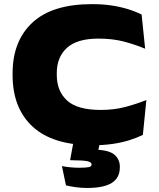

<svg xmlns="http://www.w3.org/2000/svg" viewBox="-20 -681 770 930"><path d="M430.5 22.5Q236 22.5 138.5 -67.2Q41 -157 41 -317.5V-325.5Q41 -482.5 137.2 -571.8Q233.5 -661 426 -661Q475.5 -661 518.5 -654.8Q561.5 -648.5 598.2 -637.2Q635 -626 666 -610.5L683 -445Q635.5 -465 580.8 -479.5Q526 -494 457 -494Q353 -494 304 -449Q255 -404 255 -326.5V-318.5Q255 -240 304.8 -194.2Q354.5 -148.5 468 -148.5Q533 -148.5 587.2 -163Q641.5 -177.5 689 -196.5L672 -27.5Q642 -13 605.2 -1.5Q568.5 10 524.8 16.2Q481 22.5 430.5 22.5ZM469 -13.5 448.5 81.5 376 44Q389.5 44 403.2 44Q417 44 430.5 44Q503.5 44 532 66.5Q560.5 89 560.5 127V129Q560.5 180.5 521.5 205Q482.5 229.5 401 229.5Q374.5 229.5 347.5 225.8Q320.5 222 299.5 217L280 123.5Q300.5 127.5 322 129.5Q343.5 131.5 362 131.5Q394 131.5 408.8 128.8Q423.5 126 423.5 116.5V115.5Q423.5 104.5 404 100Q384.5 95.5 322 95Q321.5 95 320.8 95Q320 95 319.5 95L339.5 -13.5Z"/></svg>

Font: Anek Latin Expanded ExtraBold
Style: Regular
Weight: 800
Width: 7
Designer: Yesha Goshar
Foundry: Ek Type
Version: Version 1.003